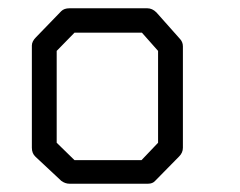

<svg xmlns="http://www.w3.org/2000/svg" viewBox="-20 -497 580 464"><path d="M117 -374V-152L160 -110H322L362 -152V-374L323 -418H160ZM67 -407 128 -470Q135 -477 148 -477H336Q348 -477 358 -467L414 -404Q422 -396 422 -385V-140Q422 -128 413 -119L355 -60Q349 -53 337.5 -53H334H148Q137.5 -53 128 -60L66 -118Q57 -126 57 -140V-387Q57 -397 67 -407Z"/></svg>

Font: IBM 3270
Style: Regular
Weight: 400
Monospace: yes
Version: Version 2.3.1